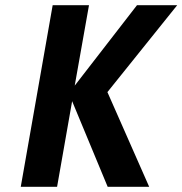

<svg xmlns="http://www.w3.org/2000/svg" viewBox="-20 -720 703 740"><path d="M394 -365 663 -700H508L268 -390L323 -700H183L60 0H200L258 -330L395 0H555Z"/></svg>

Font: Scada
Style: Bold Italic
Weight: 700
Designer: Jovanny Lemonad
Foundry: Jovanny Lemonad
Version: Version 3.005